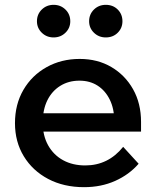

<svg xmlns="http://www.w3.org/2000/svg" viewBox="-20 -759 647 795"><path d="M490 -151 554 -81Q515 -36 457 -10Q399 16 328 16Q244 16 179.5 -18Q115 -52 78.5 -112Q42 -172 42 -249Q42 -327 77 -387Q112 -447 173 -481Q234 -515 310 -515Q384 -515 441 -481.5Q498 -448 531 -389.5Q564 -331 564 -254V-248H453V-259Q453 -309 434.5 -346.5Q416 -384 384 -404.5Q352 -425 309 -425Q264 -425 229.5 -403.5Q195 -382 176 -343.5Q157 -305 157 -251Q157 -197 179.5 -157Q202 -117 241.5 -95.5Q281 -74 333 -74Q428 -74 490 -151ZM564 -214H120V-290H548L564 -253ZM418 -604Q389 -604 369 -623.5Q349 -643 349 -671Q349 -700 369 -719.5Q389 -739 418 -739Q448 -739 467.5 -719.5Q487 -700 487 -671Q487 -643 467.5 -623.5Q448 -604 418 -604ZM202 -604Q173 -604 153 -623.5Q133 -643 133 -671Q133 -700 153 -719.5Q173 -739 202 -739Q231 -739 251 -719.5Q271 -700 271 -671Q271 -643 251 -623.5Q231 -604 202 -604Z"/></svg>

Font: Wix Madefor Display SemiBold
Style: Regular
Weight: 600
Designer: Dalton Maag Ltd
Foundry: Dalton Maag Ltd
Version: Version 3.100